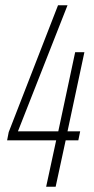

<svg xmlns="http://www.w3.org/2000/svg" viewBox="-20 -708 355 728"><path d="M155 0 193 -176H7L13 -207L200 -688H236L48 -210H201L265 -510H300L236 -210H284L277 -176H229L191 0Z"/></svg>

Font: Saira UltraCondensed Thin
Style: Italic
Weight: 250
Width: 1
Italic angle: -12°
Designer: Hector Gatti with collaboration of the Omnibus-Type team
Foundry: Omnibus-Type
Version: Version 1.101